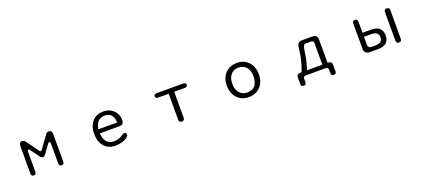

<svg xmlns="http://www.w3.org/2000/svg" viewBox="49 -1527 5903 2689"><g transform="rotate(-20 3000.0 -182.5)"><path d="M499 -271.5Q491.2 -271.5 485.4 -277.3L481.4 -282.2L352.5 -460.9Q329.1 -493.2 301.8 -493.2Q280.3 -493.2 268.6 -481.4Q254.9 -467.8 254.9 -436.5V-26.4Q254.9 -3.9 264.6 5.9Q274.4 15.6 292 15.6Q309.6 15.6 319.3 5.9Q329.1 -3.9 329.1 -26.4V-326.2Q329.1 -338.9 335 -345.7Q339.8 -349.6 345.7 -349.6Q356.4 -349.6 363.3 -337.9L460.9 -204.1Q475.6 -182.6 500 -182.6Q518.6 -182.6 531.2 -195.3L538.1 -204.1L635.7 -337.9Q642.6 -349.6 653.3 -349.6Q659.2 -349.6 664.1 -345.7L667 -341.8Q669.9 -335.9 669.9 -326.2V-26.4Q669.9 -3.9 679.7 5.9Q689.5 15.6 707 15.6Q731.4 15.6 740.2 -2Q745.1 -10.7 745.1 -26.4V-436.5Q745.1 -467.8 730.5 -481.4Q719.7 -493.2 697.3 -493.2Q668 -493.2 646.5 -460.9L518.6 -283.2Q509.8 -271.5 499 -271.5Z M1510.7 -48.8Q1379.9 -48.8 1362.3 -214.8L1361.3 -221.7H1653.3Q1687.5 -221.7 1704.1 -238.3Q1720.7 -254.9 1720.7 -289.1Q1720.7 -355.5 1685.5 -407.2Q1661.1 -443.4 1621.1 -465.8Q1572.3 -494.1 1508.8 -494.1Q1413.1 -494.1 1353.5 -434.6Q1327.1 -408.2 1310.5 -372.1Q1284.2 -315.4 1284.2 -241.2Q1284.2 -125 1344.7 -54.7Q1405.3 15.6 1515.6 15.6Q1565.4 15.6 1612.3 1Q1670.9 -17.6 1699.2 -45.9Q1714.8 -60.5 1714.8 -76.2Q1714.8 -92.8 1706.5 -101.1Q1698.2 -109.4 1681.6 -109.4Q1669.9 -109.4 1650.4 -94.7Q1585.9 -48.8 1510.7 -48.8ZM1362.3 -289.1Q1390.6 -432.6 1508.8 -432.6Q1568.4 -432.6 1602.5 -399.4Q1638.7 -363.3 1641.6 -288.1L1642.6 -282.2H1360.4Z M2537.1 -7.8Q2540 -16.6 2540 -28.3V-413.1H2696.3Q2719.7 -413.1 2730.5 -423.8Q2738.3 -431.6 2738.3 -446.3Q2738.3 -460.9 2730.5 -467.8Q2720.7 -478.5 2696.3 -478.5H2301.8Q2278.3 -478.5 2268.6 -468.8Q2260.7 -460.9 2260.7 -446.3Q2260.7 -431.6 2269.5 -422.9Q2279.3 -413.1 2301.8 -413.1H2458V-28.3Q2458 -22.5 2459 -17.6Q2460 -12.7 2460.9 -7.8Q2468.8 15.6 2499 15.6Q2529.3 15.6 2537.1 -7.8Z M3503.9 -493.2Q3396.5 -493.2 3331.1 -426.8Q3260.7 -357.4 3260.7 -239.3Q3260.7 -164.1 3291 -105.5Q3320.3 -48.8 3374.5 -16.6Q3428.7 15.6 3500 15.6Q3569.3 15.6 3623.5 -16.1Q3677.7 -47.9 3708 -106Q3738.3 -164.1 3738.3 -239.3Q3738.3 -357.4 3667 -428.7Q3648.4 -446.3 3624 -461.9Q3572.3 -493.2 3503.9 -493.2ZM3497.1 -423.8Q3571.3 -423.8 3614.3 -375Q3657.2 -325.2 3657.2 -241.2Q3657.2 -139.6 3610.4 -92.8Q3571.3 -53.7 3500 -53.7Q3427.7 -53.7 3384.8 -103.5Q3341.8 -153.3 3341.8 -238.3Q3341.8 -332 3392.6 -382.8Q3433.6 -423.8 3497.1 -423.8Z M4309.6 -59.6H4290Q4261.7 -59.6 4248.5 -46.4Q4235.4 -33.2 4235.4 -8.8Q4235.4 -6.8 4235.4 -4.9V89.8Q4235.4 109.4 4245.1 119.1Q4254.9 128.9 4274.4 128.9Q4302.7 128.9 4309.6 107.4Q4312.5 100.6 4312.5 89.8V39.1Q4312.5 21.5 4322.3 11.7Q4332 2 4349.6 2H4647.5Q4674.8 2 4681.6 23.4Q4683.6 30.3 4683.6 39.1V89.8Q4683.6 109.4 4693.4 119.1Q4703.1 128.9 4722.7 128.9Q4735.4 128.9 4741.7 125.5Q4748 122.1 4751 119.1Q4753.9 116.2 4755.9 112.3Q4760.7 103.5 4760.7 89.8V-4.9Q4760.7 -6.8 4760.7 -7.8Q4760.7 -32.2 4747.1 -45.9Q4733.4 -59.6 4702.1 -59.6H4696.3V-411.1Q4696.3 -460 4657.2 -473.6Q4644.5 -477.5 4626 -478.5H4461.9Q4430.7 -478.5 4414.6 -461.9Q4398.4 -445.3 4392.6 -415Q4374 -218.8 4309.6 -59.6ZM4619.1 -59.6H4389.6L4392.6 -67.4Q4431.6 -176.8 4454.1 -342.8Q4464.8 -416 4492.2 -418H4583Q4600.6 -418 4609.9 -408.7Q4619.1 -399.4 4619.1 -381.8Z M5592.8 -142.6Q5592.8 -284.2 5434.6 -287.1H5300.8V-451.2Q5300.8 -474.6 5291 -484.4Q5281.2 -494.1 5262.7 -494.1Q5237.3 -494.1 5228.5 -476.6Q5223.6 -466.8 5223.6 -451.2V-67.4Q5223.6 -39.1 5245.1 -18.6Q5265.6 1 5293.9 2H5434.6Q5573.2 -1 5589.8 -110.4Q5592.8 -125 5592.8 -142.6ZM5695.3 -449.2V-27.3Q5695.3 -4.9 5705.6 5.4Q5715.8 15.6 5735.4 15.6Q5754.9 15.6 5765.1 5.4Q5775.4 -4.9 5775.4 -27.3V-449.2Q5775.4 -472.7 5765.1 -482.9Q5754.9 -493.2 5735.4 -493.2Q5715.8 -493.2 5705.6 -482.9Q5695.3 -472.7 5695.3 -449.2ZM5300.8 -227.5H5409.2Q5500 -227.5 5513.7 -166Q5515.6 -155.3 5515.6 -143.6Q5515.6 -106.4 5495.1 -85Q5467.8 -58.6 5409.2 -58.6H5350.6Q5326.2 -59.6 5313.5 -71.8Q5300.8 -84 5300.8 -106.4Z"/></g></svg>

Font: FakePearl
Style: Light
Weight: 350
Version: Version 1.2